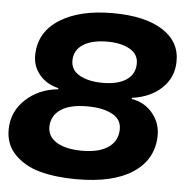

<svg xmlns="http://www.w3.org/2000/svg" viewBox="-52 -779 809 838"><g transform="rotate(5 352.0 -360.0)"><path d="M314 8Q223 8 154 -10.5Q85 -29 41.5 -74Q-2 -119 0 -187Q2 -263 59 -315.5Q116 -368 199 -376L201 -381Q148 -393 116.5 -431Q85 -469 87 -520Q90 -618 177 -673Q264 -728 408 -728Q551 -728 629 -677.5Q707 -627 704 -538Q702 -470 653 -424Q604 -378 524 -367L523 -362Q580 -353 616 -309.5Q652 -266 650 -207Q646 -106 559.5 -49Q473 8 314 8ZM391 -421Q456 -421 493.5 -445.5Q531 -470 532 -516Q533 -558 495 -580Q457 -602 396 -602Q329 -602 290.5 -577.5Q252 -553 251 -508Q250 -465 289.5 -443Q329 -421 391 -421ZM327 -118Q401 -118 441 -145.5Q481 -173 483 -222Q485 -268 443.5 -290.5Q402 -313 333 -313Q258 -313 218 -286.5Q178 -260 176 -212Q175 -167 215.5 -142.5Q256 -118 327 -118Z"/></g></svg>

Font: Mona Sans Expanded
Style: Bold Italic
Weight: 700
Width: 7
Italic angle: -11.7°
Designer: Deni Anggara
Foundry: GitHub
Version: Version 1.001;gftools[0.9.33]